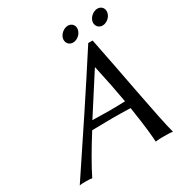

<svg xmlns="http://www.w3.org/2000/svg" viewBox="-185 -930 1003 1065"><g transform="rotate(-30 316.5 -397.5)"><path d="M230 -228C268 -229 324 -230 359 -230C397 -230 438 -229 476 -228C497 -97 503 -19 504 3C522 0 538 0 555 0C572 0 598 0 614 3C586 -98 526 -439 481 -658H453C310 -436 165 -218 17 3C30 0 42 0 53 0C64 0 86 0 97 3C127 -58 175 -141 230 -228ZM468 -276C435 -275 393 -274 363 -274C334 -274 291 -276 259 -276C313 -361 369 -447 417 -522H419C440 -427 456 -345 468 -276ZM533 -750C528 -724 545 -702 571 -702C597 -702 624 -724 629 -750C635 -776 618 -798 592 -798C566 -798 539 -776 533 -750ZM344 -750C339 -724 356 -702 382 -702C408 -702 435 -724 440 -750C446 -776 429 -798 403 -798C377 -798 350 -776 344 -750Z"/></g></svg>

Font: Libertinus Sans
Style: Italic
Weight: 400
Italic angle: -12°
Designer: Philipp H. Poll, Khaled Hosny
Foundry: Caleb Maclennan
Version: Version 7.050;RELEASE